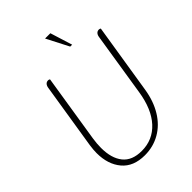

<svg xmlns="http://www.w3.org/2000/svg" viewBox="-256 -1004 1128 1128"><g transform="rotate(-45 307.5 -440.0)"><path d="M73 -200Q73 -226 78 -261L143 -669Q145 -686 153 -695Q161 -704 174 -704Q179 -704 186 -700L119 -277Q113 -238 113 -203Q113 -117 151.5 -69Q190 -21 270 -21Q362 -21 423 -87.5Q484 -154 503 -277L565 -669Q567 -686 575 -695Q583 -704 596 -704Q601 -704 608 -700L538 -261Q525 -179 487.5 -117.5Q450 -56 392.5 -23Q335 10 265 10Q171 10 122 -48Q73 -106 73 -200ZM335 -890H379L422 -752H406Z"/></g></svg>

Font: Thasadith
Style: Italic
Weight: 400
Italic angle: -9°
Designer: Cadson Demak Co.,Ltd.
Foundry: Cadson Demak Co.,Ltd.
Version: Version 1.000; ttfautohint (v1.6)